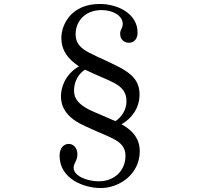

<svg xmlns="http://www.w3.org/2000/svg" viewBox="-20 -864 1004 970"><path d="M598 -234C597 -235 595 -236 594 -236C647 -267 685 -319 685 -387C685 -456 643 -490 600 -515C548 -545 484 -570 432 -597C383 -622 362 -649 362 -691C362 -757 410 -813 493 -813C553 -813 600 -783 600 -744C600 -720 587 -716 587 -694C587 -661 611 -648 631 -648C660 -648 675 -670 675 -700C675 -793 578 -844 484 -844C340 -844 290 -740 290 -672C290 -602 332 -562 370 -535L379 -529C304 -485 288 -416 288 -378C288 -313 327 -275 366 -250C413 -221 512 -184 550 -164C589 -144 614 -121 614 -77C614 -2 558 52 479 52C420 52 352 25 352 -16C352 -41 371 -51 371 -84C371 -116 352 -137 327 -137C304 -137 281 -118 281 -77C281 39 403 86 489 86C583 86 686 16 686 -100C686 -171 641 -209 598 -234ZM354 -406C354 -439 367 -486 410 -512C458 -488 523 -463 555 -446C597 -424 619 -397 619 -353C619 -314 599 -275 563 -252C517 -273 461 -295 430 -310C385 -334 354 -360 354 -406Z"/></svg>

Font: Shippori Mincho OTF
Style: Regular
Weight: 400
Designer: FONTDASU
Foundry: FONTDASU / Google Inc. / but / Adobe
Version: Version 3.300;hotconv 1.0.109;makeotfexe 2.5.65596